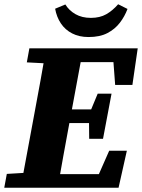

<svg xmlns="http://www.w3.org/2000/svg" viewBox="-30 -882 667 902"><path d="M-10 0 2 -65 136 -73H151L145 0ZM67 0 133 -356Q147 -430 160.5 -505Q174 -580 187 -655H361L295 -299Q281 -224 267.5 -149Q254 -74 241 0ZM96 -589 108 -655H253L246 -582H230ZM176 0 181 -64H504L413 -15L483 -174H566L527 0ZM222 -304 227 -368H421L415 -304ZM280 -590 286 -655H617L592 -483H511L499 -643L562 -590ZM389 -230 388 -327 390 -348 429 -442H494L454 -230ZM386 -708Q342 -708 309 -725Q276 -742 256 -772Q236 -802 229 -841L277 -861Q294 -833 324.5 -815.5Q355 -798 397 -798Q439 -798 469 -815Q499 -832 525 -862L569 -840Q556 -805 533 -775Q510 -745 474.5 -726.5Q439 -708 386 -708Z"/></svg>

Font: Source Serif 4 ExtraBold
Style: Italic
Weight: 800
Italic angle: -12°
Designer: Frank Grießhammer
Foundry: Adobe Systems Incorporated
Version: Version 4.004;hotconv 1.0.116;makeotfexe 2.5.65601